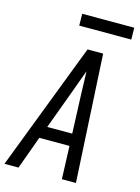

<svg xmlns="http://www.w3.org/2000/svg" viewBox="-147 -994 781 1069"><g transform="rotate(15 244.0 -459.5)"><path d="M-12 0 270 -735H360L400 0H319L312 -190H138L69 0ZM309 -260 300 -490Q299 -522 298 -553.5Q297 -585 296 -616Q285 -585 273 -553.5Q261 -522 250 -490L165 -260ZM191 -851 190 -919H490L491 -851Z"/></g></svg>

Font: Iosevka Algr
Style: Italic
Weight: 400
Italic angle: -9°
Monospace: yes
Designer: Belleve Invis
Foundry: Belleve Invis
Version: Version 26.0.2; ttfautohint (v1.8.3)